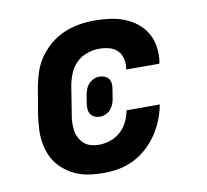

<svg xmlns="http://www.w3.org/2000/svg" viewBox="-65 -599 730 678"><g transform="rotate(-10 300.0 -260.0)"><path d="M255 8Q231 8 207.5 5Q184 2 163 -6Q142 -14 124 -27Q106 -40 92 -57Q78 -74 70 -95Q62 -116 58.5 -139Q55 -162 56.5 -185.5Q58 -209 61 -233L78 -333Q83 -360 92 -386.5Q101 -413 118 -436.5Q135 -460 157.5 -478.5Q180 -497 206.5 -508Q233 -519 260 -523.5Q287 -528 314 -528Q342 -528 369 -524.5Q396 -521 420.5 -511.5Q445 -502 465.5 -486Q486 -470 499 -447.5Q512 -425 516 -398Q520 -371 516 -344Q515 -342 515 -340.5Q515 -339 514 -338H396Q396 -338 396 -339Q396 -340 396 -341Q399 -359 395 -376.5Q391 -394 379 -406Q367 -418 349.5 -422.5Q332 -427 314 -427Q293 -427 271 -419.5Q249 -412 232.5 -396Q216 -380 207.5 -359Q199 -338 195 -317L179 -217Q176 -202 175.5 -187Q175 -172 177 -158Q179 -144 185.5 -131.5Q192 -119 202 -110Q212 -101 226 -97Q240 -93 255 -93Q275 -93 296 -100Q317 -107 333 -121.5Q349 -136 358.5 -155.5Q368 -175 372 -196H491Q486 -169 475.5 -142.5Q465 -116 449 -92Q433 -68 411 -48Q389 -28 363 -15Q337 -2 309.5 3Q282 8 255 8ZM277 -190Q267 -190 258 -193.5Q249 -197 243.5 -204.5Q238 -212 237 -221.5Q236 -231 237 -241L242 -272Q244 -282 247.5 -292.5Q251 -303 258.5 -311.5Q266 -320 276.5 -325Q287 -330 297 -330Q307 -330 316 -326.5Q325 -323 330.5 -315.5Q336 -308 337 -298.5Q338 -289 336 -279L331 -248Q330 -238 326 -227.5Q322 -217 315 -208.5Q308 -200 297.5 -195Q287 -190 277 -190Z"/></g></svg>

Font: Iosevka Etoile Oblique
Style: Bold
Weight: 700
Italic angle: -9°
Designer: Belleve Invis
Foundry: Belleve Invis
Version: Version 15.5.2; ttfautohint (v1.8.4)